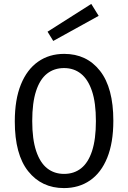

<svg xmlns="http://www.w3.org/2000/svg" viewBox="-20 -945 654 980"><path d="M558.5 -328.7Q558.5 -216.5 527.3 -139.8Q496.2 -63.1 439.5 -24.1Q382.9 15 306.4 15Q192.5 15 124 -70.8Q55.5 -156.6 55.5 -325.3Q55.5 -437.1 86.7 -513.8Q117.8 -590.5 174.5 -630.2Q231.1 -670 307.6 -670Q422.5 -670 490.5 -583.4Q558.5 -496.7 558.5 -328.7ZM144.5 -327.3Q144.5 -234.1 164.6 -174.2Q184.6 -114.3 220.9 -85.8Q257.1 -57.4 307 -57.4Q357.9 -57.4 394.1 -86Q430.4 -114.7 449.9 -174.4Q469.5 -234.2 469.5 -326.7Q469.5 -420.9 449.4 -480.5Q429.4 -540 393.1 -568.8Q356.9 -597.6 307 -597.6Q256.4 -597.6 220 -569Q183.6 -540.3 164.1 -480.4Q144.5 -420.5 144.5 -327.3ZM222.7 -783.2 445.9 -925 483.6 -864.1 251.8 -736Z"/></svg>

Font: Intel One Mono Light
Style: Regular
Weight: 300
Monospace: yes
Designer: Fred Shallcrass
Foundry: Frere-Jones Type LLC
Version: Version 1.004